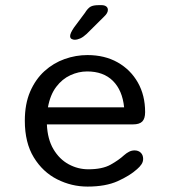

<svg xmlns="http://www.w3.org/2000/svg" viewBox="-20 -696 659 727"><path d="M311.5 10.5Q251 10.5 196.5 -17Q142 -44.5 108 -100Q74 -155.5 74 -239Q74 -302.5 94.2 -349.2Q114.5 -396 148.5 -426.8Q182.5 -457.5 224.8 -472.5Q267 -487.5 311 -487.5Q376.5 -487.5 425.5 -459.8Q474.5 -432 502 -383.5Q529.5 -335 529.5 -271.5Q529.5 -247 518.8 -236Q508 -225 483.5 -225H157.5Q160 -168.5 182.5 -130.8Q205 -93 240 -74Q275 -55 314.5 -55Q367.5 -55 398.8 -72.5Q430 -90 450 -108.5Q459 -116.5 468.8 -121.5Q478.5 -126.5 489.5 -126.5Q504 -126.5 513 -117.8Q522 -109 522 -94.5Q522 -83.5 515.8 -74Q509.5 -64.5 499 -55.5Q472 -31 426 -10.2Q380 10.5 311.5 10.5ZM161.5 -289.5H450Q443.5 -354 407.5 -389.8Q371.5 -425.5 310 -425.5Q277.5 -425.5 246.5 -411.2Q215.5 -397 192.8 -367Q170 -337 161.5 -289.5ZM262.5 -545.5Q257 -545.5 251.2 -548.5Q245.5 -551.5 245.5 -559.5Q245.5 -570 260 -591.5L301 -646.5Q312.5 -665 323 -670.8Q333.5 -676.5 353.5 -676.5H364.5Q375.5 -676.5 382 -671.8Q388.5 -667 388.5 -658.5Q388.5 -646.5 374.5 -633.5L308 -567.5Q295 -555.5 283.8 -550.5Q272.5 -545.5 262.5 -545.5Z"/></svg>

Font: Sono ExtraLight Monospace
Style: Regular
Weight: 400
Version: Version 2.112